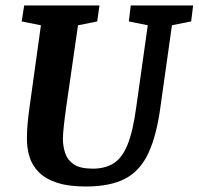

<svg xmlns="http://www.w3.org/2000/svg" viewBox="-20 -668 723 699"><path d="M293 11Q229 11 187 -3Q145 -17 121 -41.5Q97 -66 87.5 -97Q78 -128 78 -163Q78 -211 87 -274L129 -576L59 -590L68 -648H342L334 -590L264 -576L221 -278Q216 -243 212.5 -210.5Q209 -178 209 -164Q209 -135 217.5 -110Q226 -85 249 -69.5Q272 -54 318 -54Q362 -54 393 -73Q424 -92 444 -140.5Q464 -189 476 -278L518 -576L449 -590L456 -648H683L676 -590L606 -576L564 -278Q550 -174 520 -110Q490 -46 435.5 -17.5Q381 11 293 11Z"/></svg>

Font: Faustina
Style: Bold Italic
Weight: 700
Italic angle: -8°
Designer: Alfonso Garcia
Foundry: http://www.omnibus-type.com
Version: Version 1.200